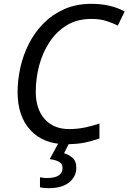

<svg xmlns="http://www.w3.org/2000/svg" viewBox="-20 -744 672 1004"><path d="M326 10Q207 10 139.5 -63Q72 -136 72 -263Q72 -327 87 -393Q102 -459 132.5 -518Q163 -577 209.5 -623.5Q256 -670 318 -697Q380 -724 458 -724Q558 -724 632 -684L596 -610Q569 -624 535.5 -634.5Q502 -645 458 -645Q383 -645 328.5 -611.5Q274 -578 238 -522.5Q202 -467 184.5 -400Q167 -333 167 -265Q167 -174 213.5 -121.5Q260 -69 342 -69Q383 -69 422.5 -77Q462 -85 500 -98V-20Q461 -6 421.5 2Q382 10 326 10ZM234 240Q207 240 189 235V183Q199 185 208.5 186Q218 187 225 187Q307 187 307 134Q307 112 288.5 102Q270 92 240 88L288 0H344L315 57Q338 64 358.5 80.5Q379 97 379 134Q379 179 342 209.5Q305 240 234 240Z"/></svg>

Font: Noto Sans IKEA
Style: Italic
Weight: 400
Italic angle: -12°
Designer: Monotype Design Team
Foundry: Monotype Imaging Inc.
Version: Version 2.001